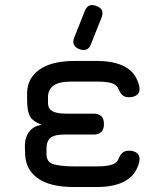

<svg xmlns="http://www.w3.org/2000/svg" viewBox="-20 -752 651 772"><path d="M298.5 -554.5C322 -546 338 -552.5 345.5 -574C345.5 -574 388 -680.5 388 -680.5C388 -680.5 388 -680.5 388 -680.5C397.5 -704 391 -719.5 368.5 -727.5C368.5 -727.5 368.5 -727.5 368.5 -727.5C346 -737 330 -730.5 321 -708C321 -708 279 -602 279 -602C279 -602 279 -602 279 -602C269.5 -579.5 276 -563.5 298.5 -554.5C298.5 -554.5 298.5 -554.5 298.5 -554.5ZM368 0C368 0 368 0 368 0C417.5 0 457 -8.5 485.5 -25.5C514 -42 532 -67.5 540 -102C540 -102 540 -102 540 -102C543 -116 540.5 -127 533 -134.5C525 -142 514 -146 500 -146C500 -146 500 -146 500 -146C486.5 -146 477 -143 471 -136.5C464.5 -130 459 -120.5 454 -108C454 -108 454 -108 454 -108C449 -99 440 -92.5 426.5 -89C413 -85 393.5 -83 368 -83C368 -83 276 -83 276 -83C276 -83 276 -83 276 -83C244 -83 218 -85.5 197.5 -91C177 -96 167 -109.5 167 -132C167 -132 167 -153 167 -153C167 -153 167 -153 167 -153C167 -168.5 169.5 -180 175 -188.5C180 -197 188 -202.5 199 -206C209.5 -209.5 223.5 -211 241 -211C241 -211 356 -211 356 -211C356 -211 356 -211 356 -211C384 -211 398 -225 398 -253C398 -253 398 -253 398 -253C398 -281 384 -295 356 -295C356 -295 249 -295 249 -295C249 -295 249 -295 249 -295C233.5 -295 220.5 -296 209 -298.5C197.5 -301 189 -305 182.5 -311.5C176 -317.5 173 -326.5 173 -338C173 -338 173 -361 173 -361C173 -361 173 -361 173 -361C173 -381 180 -396.5 194.5 -407.5C209 -418.5 233.5 -424 269 -424C269 -424 368 -424 368 -424C368 -424 368 -424 368 -424C393.5 -424 413 -422 426.5 -418.5C440 -414.5 449 -408 454 -399C454 -399 454 -399 454 -399C459 -387 464.5 -377.5 470.5 -371C476.5 -364.5 486 -361 499 -361C499 -361 499 -361 499 -361C513.5 -361 525 -365 533 -372.5C540.5 -380 543 -391 540 -405C540 -405 540 -405 540 -405C532 -439.5 514 -465.5 485.5 -482C457 -498.5 417.5 -507 368 -507C368 -507 286 -507 286 -507C286 -507 286 -507 286 -507C242 -507.5 205.5 -502 176.5 -491.5C147 -480.5 125.5 -465 111 -445.5C96.5 -426 89 -403 89 -377C89 -377 89 -351 89 -351C89 -351 89 -351 89 -351C89 -321.5 92.5 -300 99.5 -286C106.5 -272 122.5 -260 148 -250C148 -250 148 -250 148 -250C125.5 -247 108.5 -237.5 97 -222C85.5 -206 79.5 -186.5 80 -164C80 -164 81 -132 81 -132C81 -132 81 -132 81 -132C82.5 -90 100 -57.5 133 -34.5C166 -11.5 213.5 0 276 0C276 0 368 0 368 0Z"/></svg>

Font: Jura-Fortis-Bold
Style: Bold
Weight: 500
Designer: Daniel Johnson, Alexei Vanyashin, Mirko Velimirovic
Foundry: Daniel Johnson
Version: ""